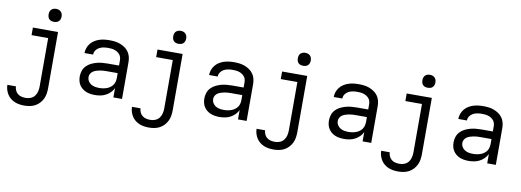

<svg xmlns="http://www.w3.org/2000/svg" viewBox="-70 -1166 4939 1821"><g transform="rotate(10 2400.0 -255.0)"><path d="M210 223Q186 223 162.5 219.5Q139 216 117 207Q95 198 76 182.5Q57 167 44.5 147Q32 127 25 104Q18 81 18 57H100Q101 77 109.5 96Q118 115 134 127.5Q150 140 170 144.5Q190 149 210 149Q234 149 257 140Q280 131 295 112Q310 93 316 68.5Q322 44 322 20V-447H162V-520H404V20Q404 47 400 73.5Q396 100 384.5 124Q373 148 354.5 168Q336 188 312.5 200.5Q289 213 262.5 218Q236 223 210 223ZM349 -608Q336 -608 324 -611.5Q312 -615 303 -624Q294 -633 290.5 -645Q287 -657 287 -670Q287 -683 290.5 -695Q294 -707 303 -716Q312 -725 324 -729Q336 -733 349 -733Q362 -733 374 -729Q386 -725 395 -716Q404 -707 408 -695Q412 -683 412 -670Q412 -657 408 -645Q404 -633 395 -624Q386 -615 374 -611.5Q362 -608 349 -608Z M851 8Q830 8 808.5 5Q787 2 767 -6Q747 -14 730 -27.5Q713 -41 701.5 -59Q690 -77 685 -98Q680 -119 680 -141Q680 -169 689 -195.5Q698 -222 717 -242Q736 -262 760.5 -274.5Q785 -287 812 -294.5Q839 -302 866.5 -304.5Q894 -307 921 -307H1029V-355Q1029 -371 1025 -386Q1021 -401 1011 -413Q1001 -425 987.5 -433.5Q974 -442 959.5 -446.5Q945 -451 929.5 -452.5Q914 -454 899 -454Q877 -454 855 -450.5Q833 -447 813.5 -436.5Q794 -426 781.5 -407.5Q769 -389 769 -367Q769 -367 769 -367Q769 -367 769 -367H686Q686 -367 686 -367Q686 -367 686 -367Q686 -392 694.5 -416Q703 -440 718.5 -459.5Q734 -479 755 -492.5Q776 -506 800 -514Q824 -522 849 -525Q874 -528 899 -528Q925 -528 950.5 -525Q976 -522 1000.5 -513Q1025 -504 1047 -489Q1069 -474 1084 -453Q1099 -432 1105.5 -406.5Q1112 -381 1112 -355V0H1029V-90Q1018 -66 998.5 -46.5Q979 -27 955 -14.5Q931 -2 904.5 3Q878 8 851 8ZM882 -65Q900 -65 918 -68Q936 -71 953 -77Q970 -83 985 -94Q1000 -105 1010.5 -120Q1021 -135 1025 -153Q1029 -171 1029 -189V-234H921Q905 -234 888 -233Q871 -232 855 -228.5Q839 -225 823 -220Q807 -215 793 -205.5Q779 -196 771 -181Q763 -166 763 -150Q763 -129 774 -111Q785 -93 802.5 -82.5Q820 -72 840.5 -68.5Q861 -65 882 -65Z M1410 223Q1386 223 1362.5 219.5Q1339 216 1317 207Q1295 198 1276 182.5Q1257 167 1244.5 147Q1232 127 1225 104Q1218 81 1218 57H1300Q1301 77 1309.5 96Q1318 115 1334 127.5Q1350 140 1370 144.5Q1390 149 1410 149Q1434 149 1457 140Q1480 131 1495 112Q1510 93 1516 68.5Q1522 44 1522 20V-447H1362V-520H1604V20Q1604 47 1600 73.5Q1596 100 1584.5 124Q1573 148 1554.5 168Q1536 188 1512.5 200.5Q1489 213 1462.5 218Q1436 223 1410 223ZM1549 -608Q1536 -608 1524 -611.5Q1512 -615 1503 -624Q1494 -633 1490.5 -645Q1487 -657 1487 -670Q1487 -683 1490.5 -695Q1494 -707 1503 -716Q1512 -725 1524 -729Q1536 -733 1549 -733Q1562 -733 1574 -729Q1586 -725 1595 -716Q1604 -707 1608 -695Q1612 -683 1612 -670Q1612 -657 1608 -645Q1604 -633 1595 -624Q1586 -615 1574 -611.5Q1562 -608 1549 -608Z M2051 8Q2030 8 2008.5 5Q1987 2 1967 -6Q1947 -14 1930 -27.5Q1913 -41 1901.5 -59Q1890 -77 1885 -98Q1880 -119 1880 -141Q1880 -169 1889 -195.5Q1898 -222 1917 -242Q1936 -262 1960.5 -274.5Q1985 -287 2012 -294.5Q2039 -302 2066.5 -304.5Q2094 -307 2121 -307H2229V-355Q2229 -371 2225 -386Q2221 -401 2211 -413Q2201 -425 2187.5 -433.5Q2174 -442 2159.5 -446.5Q2145 -451 2129.5 -452.5Q2114 -454 2099 -454Q2077 -454 2055 -450.5Q2033 -447 2013.5 -436.5Q1994 -426 1981.5 -407.5Q1969 -389 1969 -367Q1969 -367 1969 -367Q1969 -367 1969 -367H1886Q1886 -367 1886 -367Q1886 -367 1886 -367Q1886 -392 1894.5 -416Q1903 -440 1918.5 -459.5Q1934 -479 1955 -492.5Q1976 -506 2000 -514Q2024 -522 2049 -525Q2074 -528 2099 -528Q2125 -528 2150.5 -525Q2176 -522 2200.5 -513Q2225 -504 2247 -489Q2269 -474 2284 -453Q2299 -432 2305.5 -406.5Q2312 -381 2312 -355V0H2229V-90Q2218 -66 2198.5 -46.5Q2179 -27 2155 -14.5Q2131 -2 2104.5 3Q2078 8 2051 8ZM2082 -65Q2100 -65 2118 -68Q2136 -71 2153 -77Q2170 -83 2185 -94Q2200 -105 2210.5 -120Q2221 -135 2225 -153Q2229 -171 2229 -189V-234H2121Q2105 -234 2088 -233Q2071 -232 2055 -228.5Q2039 -225 2023 -220Q2007 -215 1993 -205.5Q1979 -196 1971 -181Q1963 -166 1963 -150Q1963 -129 1974 -111Q1985 -93 2002.5 -82.5Q2020 -72 2040.5 -68.5Q2061 -65 2082 -65Z M2610 223Q2586 223 2562.5 219.5Q2539 216 2517 207Q2495 198 2476 182.5Q2457 167 2444.5 147Q2432 127 2425 104Q2418 81 2418 57H2500Q2501 77 2509.5 96Q2518 115 2534 127.5Q2550 140 2570 144.5Q2590 149 2610 149Q2634 149 2657 140Q2680 131 2695 112Q2710 93 2716 68.5Q2722 44 2722 20V-447H2562V-520H2804V20Q2804 47 2800 73.5Q2796 100 2784.5 124Q2773 148 2754.5 168Q2736 188 2712.5 200.5Q2689 213 2662.5 218Q2636 223 2610 223ZM2749 -608Q2736 -608 2724 -611.5Q2712 -615 2703 -624Q2694 -633 2690.5 -645Q2687 -657 2687 -670Q2687 -683 2690.5 -695Q2694 -707 2703 -716Q2712 -725 2724 -729Q2736 -733 2749 -733Q2762 -733 2774 -729Q2786 -725 2795 -716Q2804 -707 2808 -695Q2812 -683 2812 -670Q2812 -657 2808 -645Q2804 -633 2795 -624Q2786 -615 2774 -611.5Q2762 -608 2749 -608Z M3251 8Q3230 8 3208.5 5Q3187 2 3167 -6Q3147 -14 3130 -27.5Q3113 -41 3101.5 -59Q3090 -77 3085 -98Q3080 -119 3080 -141Q3080 -169 3089 -195.5Q3098 -222 3117 -242Q3136 -262 3160.5 -274.5Q3185 -287 3212 -294.5Q3239 -302 3266.5 -304.5Q3294 -307 3321 -307H3429V-355Q3429 -371 3425 -386Q3421 -401 3411 -413Q3401 -425 3387.5 -433.5Q3374 -442 3359.5 -446.5Q3345 -451 3329.5 -452.5Q3314 -454 3299 -454Q3277 -454 3255 -450.5Q3233 -447 3213.5 -436.5Q3194 -426 3181.5 -407.5Q3169 -389 3169 -367Q3169 -367 3169 -367Q3169 -367 3169 -367H3086Q3086 -367 3086 -367Q3086 -367 3086 -367Q3086 -392 3094.5 -416Q3103 -440 3118.5 -459.5Q3134 -479 3155 -492.5Q3176 -506 3200 -514Q3224 -522 3249 -525Q3274 -528 3299 -528Q3325 -528 3350.5 -525Q3376 -522 3400.5 -513Q3425 -504 3447 -489Q3469 -474 3484 -453Q3499 -432 3505.5 -406.5Q3512 -381 3512 -355V0H3429V-90Q3418 -66 3398.5 -46.5Q3379 -27 3355 -14.5Q3331 -2 3304.5 3Q3278 8 3251 8ZM3282 -65Q3300 -65 3318 -68Q3336 -71 3353 -77Q3370 -83 3385 -94Q3400 -105 3410.5 -120Q3421 -135 3425 -153Q3429 -171 3429 -189V-234H3321Q3305 -234 3288 -233Q3271 -232 3255 -228.5Q3239 -225 3223 -220Q3207 -215 3193 -205.5Q3179 -196 3171 -181Q3163 -166 3163 -150Q3163 -129 3174 -111Q3185 -93 3202.5 -82.5Q3220 -72 3240.5 -68.5Q3261 -65 3282 -65Z M3810 223Q3786 223 3762.5 219.5Q3739 216 3717 207Q3695 198 3676 182.5Q3657 167 3644.5 147Q3632 127 3625 104Q3618 81 3618 57H3700Q3701 77 3709.5 96Q3718 115 3734 127.5Q3750 140 3770 144.5Q3790 149 3810 149Q3834 149 3857 140Q3880 131 3895 112Q3910 93 3916 68.5Q3922 44 3922 20V-447H3762V-520H4004V20Q4004 47 4000 73.5Q3996 100 3984.5 124Q3973 148 3954.5 168Q3936 188 3912.5 200.5Q3889 213 3862.5 218Q3836 223 3810 223ZM3949 -608Q3936 -608 3924 -611.5Q3912 -615 3903 -624Q3894 -633 3890.5 -645Q3887 -657 3887 -670Q3887 -683 3890.5 -695Q3894 -707 3903 -716Q3912 -725 3924 -729Q3936 -733 3949 -733Q3962 -733 3974 -729Q3986 -725 3995 -716Q4004 -707 4008 -695Q4012 -683 4012 -670Q4012 -657 4008 -645Q4004 -633 3995 -624Q3986 -615 3974 -611.5Q3962 -608 3949 -608Z M4451 8Q4430 8 4408.5 5Q4387 2 4367 -6Q4347 -14 4330 -27.5Q4313 -41 4301.5 -59Q4290 -77 4285 -98Q4280 -119 4280 -141Q4280 -169 4289 -195.5Q4298 -222 4317 -242Q4336 -262 4360.5 -274.5Q4385 -287 4412 -294.5Q4439 -302 4466.5 -304.5Q4494 -307 4521 -307H4629V-355Q4629 -371 4625 -386Q4621 -401 4611 -413Q4601 -425 4587.5 -433.5Q4574 -442 4559.5 -446.5Q4545 -451 4529.5 -452.5Q4514 -454 4499 -454Q4477 -454 4455 -450.5Q4433 -447 4413.5 -436.5Q4394 -426 4381.5 -407.5Q4369 -389 4369 -367Q4369 -367 4369 -367Q4369 -367 4369 -367H4286Q4286 -367 4286 -367Q4286 -367 4286 -367Q4286 -392 4294.5 -416Q4303 -440 4318.5 -459.5Q4334 -479 4355 -492.5Q4376 -506 4400 -514Q4424 -522 4449 -525Q4474 -528 4499 -528Q4525 -528 4550.5 -525Q4576 -522 4600.5 -513Q4625 -504 4647 -489Q4669 -474 4684 -453Q4699 -432 4705.5 -406.5Q4712 -381 4712 -355V0H4629V-90Q4618 -66 4598.5 -46.5Q4579 -27 4555 -14.5Q4531 -2 4504.5 3Q4478 8 4451 8ZM4482 -65Q4500 -65 4518 -68Q4536 -71 4553 -77Q4570 -83 4585 -94Q4600 -105 4610.5 -120Q4621 -135 4625 -153Q4629 -171 4629 -189V-234H4521Q4505 -234 4488 -233Q4471 -232 4455 -228.5Q4439 -225 4423 -220Q4407 -215 4393 -205.5Q4379 -196 4371 -181Q4363 -166 4363 -150Q4363 -129 4374 -111Q4385 -93 4402.5 -82.5Q4420 -72 4440.5 -68.5Q4461 -65 4482 -65Z"/></g></svg>

Font: Iosevka Custom Extended
Style: Regular
Weight: 400
Width: 7
Monospace: yes
Designer: Belleve Invis
Foundry: Belleve Invis
Version: Version 11.2.4; ttfautohint (v1.8.4)